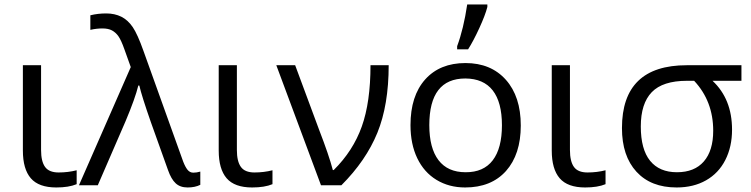

<svg xmlns="http://www.w3.org/2000/svg" viewBox="-20 -826 3350 856"><path d="M82 -154.8V-535.2H163.1V-157.2Q163.1 -106.4 180.9 -81.8Q198.7 -57.1 241.2 -57.1Q283.7 -57.1 321.8 -66.9V-4.9Q286.6 9.8 231 9.8Q152.8 9.8 117.4 -31.2Q82 -72.3 82 -154.8Z M382.8 -692.9V-757.8Q416 -766.1 453.6 -766.1Q491.2 -766.1 520.8 -751.5Q550.3 -736.8 571.8 -705.1Q593.3 -673.3 619.6 -599.1L796.9 -105Q806.2 -81.1 816.4 -68.6Q826.7 -56.2 841.8 -56.2Q856.9 -56.2 873 -61V-2Q849.6 9.8 816.4 9.8Q783.2 9.8 763.2 -8.8Q743.2 -27.3 729 -67.9L652.8 -280.8Q611.8 -397.9 601.1 -444.8H596.7Q583 -388.2 540 -286.1L416 0H332L563 -526.9L534.7 -606Q520 -647.5 507.8 -664.6Q495.6 -681.6 479.2 -690.4Q462.9 -699.2 436.5 -699.2Q410.2 -699.2 382.8 -692.9Z M955.1 -154.8V-535.2H1036.1V-157.2Q1036.1 -106.4 1054 -81.8Q1071.8 -57.1 1114.3 -57.1Q1156.7 -57.1 1194.8 -66.9V-4.9Q1159.7 9.8 1104 9.8Q1025.9 9.8 990.5 -31.2Q955.1 -72.3 955.1 -154.8Z M1631.8 -535.2H1712.9Q1712.9 -357.9 1662.4 -233.9Q1611.8 -109.9 1502 0H1411.1L1211.9 -535.2H1295.9L1402.8 -247.1Q1446.8 -133.3 1463.9 -67.9H1467.8Q1554.2 -153.3 1593 -262Q1631.8 -370.6 1631.8 -535.2Z M2054.7 -476.1Q1894 -476.1 1894 -268.1Q1894 -165.5 1935.1 -111.8Q1976.1 -58.1 2055.7 -58.1Q2135.7 -57.6 2176.8 -111.3Q2217.8 -165 2217.8 -267.6Q2217.8 -370.1 2176.8 -422.9Q2135.7 -475.6 2054.7 -476.1ZM2235.8 -63.5Q2169.9 9.8 2053.7 9.8Q1981.9 9.8 1926.3 -23.9Q1870.6 -57.6 1840.3 -120.6Q1810.1 -183.6 1810.1 -268.1Q1810.1 -398.4 1875.5 -471.7Q1940.9 -544.9 2055.2 -544.9Q2168.9 -544.9 2235.4 -470.2Q2301.8 -395.5 2301.8 -266.6Q2301.8 -137.7 2235.8 -63.5ZM2152.8 -806.2V-794.9Q2143.6 -758.8 2117.2 -701.2Q2090.8 -643.6 2066.9 -606H2018.1V-620.1Q2046.9 -697.8 2063 -806.2Z M2439.9 -154.8V-535.2H2521V-157.2Q2521 -106.4 2538.8 -81.8Q2556.6 -57.1 2599.1 -57.1Q2641.6 -57.1 2679.7 -66.9V-4.9Q2644.5 9.8 2588.9 9.8Q2510.7 9.8 2475.3 -31.2Q2439.9 -72.3 2439.9 -154.8Z M3159.7 -243.2Q3159.7 -375 3074.7 -465.8H3043Q2934.6 -465.8 2885.7 -415Q2836.9 -364.3 2836.9 -262.2Q2836.9 -160.2 2878.4 -109.1Q2919.9 -58.1 2998 -58.1Q3076.2 -58.1 3117.9 -106.2Q3159.7 -154.3 3159.7 -243.2ZM3243.7 -248Q3243.7 -171.4 3213.6 -112.5Q3183.6 -53.7 3127.7 -22Q3071.8 9.8 2996.6 9.8Q2881.8 9.8 2817.4 -60.5Q2752.9 -130.9 2752.9 -254.9Q2752.9 -535.2 3042 -535.2H3285.6V-465.8H3156.7Q3243.7 -384.3 3243.7 -248Z"/></svg>

Font: OpenSans-Regular
Style: Regular
Weight: 400
Foundry: Ascender Corporation
Version: Version 1.10